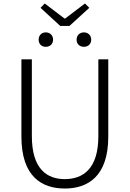

<svg xmlns="http://www.w3.org/2000/svg" viewBox="-20 -1070 745 1103"><path d="M352 13C483 13 602 -55 602 -285V-729H545V-288C545 -98 455 -41 352 -41C251 -41 163 -98 163 -288V-729H103V-285C103 -55 221 13 352 13ZM326 -921H379L493 -1025L468 -1050L355 -964H350L237 -1050L213 -1025ZM243 -801C267 -801 285 -817 285 -842C285 -867 267 -884 243 -884C219 -884 202 -867 202 -842C202 -817 219 -801 243 -801ZM462 -801C486 -801 504 -817 504 -842C504 -867 486 -884 462 -884C438 -884 420 -867 420 -842C420 -817 438 -801 462 -801Z"/></svg>

Font: Noto Sans JP Light
Style: Regular
Weight: 300
Designer: Ryoko NISHIZUKA (kana & ideographs); Paul D. Hunt (Latin, Greek & Cyrillic); Wenlong ZHANG (bopomofo); Sandoll Communica
Foundry: Adobe Systems Incorporated
Version: Version 1.004;PS 1.004;hotconv 1.0.82;makeotf.lib2.5.63406